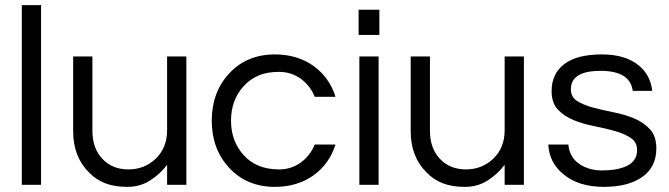

<svg xmlns="http://www.w3.org/2000/svg" viewBox="-20 -720 2608 748"><path d="M140 0H65V-700H140Z M631 0V-78Q604 -42 565 -17Q526 8 476 8Q426 8 390 -6Q354 -20 327 -48Q265 -109 265 -209V-500H340V-211Q340 -142 379 -101Q418 -60 480 -60Q543 -60 587 -102Q631 -145 631 -212V-500H706V0Z M1067 -60Q1115 -60 1152 -87Q1189 -114 1206 -157H1287Q1264 -83 1203 -38Q1139 8 1051 8Q941 8 872 -67Q805 -140 805 -250Q805 -360 872 -433Q941 -508 1051 -508Q1139 -508 1203 -462Q1264 -417 1287 -343H1206Q1189 -386 1152 -413Q1115 -440 1067 -440Q1019 -440 985.5 -425Q952 -410 929 -384Q880 -330 880 -250Q880 -170 929 -116Q979 -60 1067 -60Z M1380 -500H1455V0H1380ZM1458 -682V-584H1377V-682Z M1946 0V-78Q1919 -42 1880 -17Q1841 8 1791 8Q1741 8 1705 -6Q1669 -20 1642 -48Q1580 -109 1580 -209V-500H1655V-211Q1655 -142 1694 -101Q1733 -60 1795 -60Q1858 -60 1902 -102Q1946 -145 1946 -212V-500H2021V0Z M2445 -366Q2435 -444 2319.5 -444Q2204 -444 2204 -372Q2204 -342 2228.5 -326.5Q2253 -311 2290 -301Q2327 -291 2370.5 -282.5Q2414 -274 2451 -258.5Q2488 -243 2512.5 -216Q2537 -189 2537 -142Q2537 -69 2482 -30.5Q2427 8 2333 8Q2233 8 2174 -42Q2120 -86 2116 -157H2194Q2201 -88 2272 -64Q2298 -56 2323.5 -56Q2349 -56 2371 -59Q2393 -62 2414 -70Q2462 -89 2462 -135Q2462 -166 2437.5 -182.5Q2413 -199 2376 -209.5Q2339 -220 2295.5 -228.5Q2252 -237 2215 -252Q2178 -267 2153.5 -293Q2129 -319 2129 -365Q2129 -433 2178.5 -470.5Q2228 -508 2325 -508Q2417 -508 2470 -464Q2514 -427 2521 -366Z"/></svg>

Font: Questrial
Style: Regular
Weight: 400
Designer: Joe Prince
Foundry: Joe Prince
Version: Version 1.002